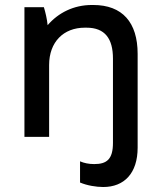

<svg xmlns="http://www.w3.org/2000/svg" viewBox="-20 -549 649 770"><path d="M394 201C478 201 532 146 532 43V-333C532 -459 471 -529 354 -529H348C276 -529 214 -498 171 -448C169 -471 162 -501 156 -520H78V0H177V-288C177 -381 235 -438 320 -438H327C401 -438 433 -394 433 -314V24C433 90 408 109 358 109C336 109 317 105 301 98V183C329 195 366 201 394 201Z"/></svg>

Font: Fixel Text Medium
Style: Regular
Weight: 500
Width: 4
Designer: AlfaBravo + MacPaw
Foundry: Kyrylo Tkachov, Marchela Mozhyna, Serhii Makarenko, Maria Weinstein, Zakhar Kryvoshyya
Version: Version 1.211